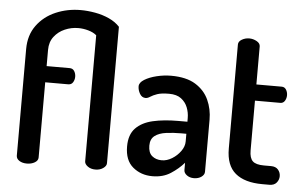

<svg xmlns="http://www.w3.org/2000/svg" viewBox="-52 -835 1444 921"><g transform="rotate(5 669.5 -374.0)"><path d="M107 0Q85 0 70.5 -9.5Q56 -19 56 -34V-547Q56 -614 90.5 -661Q125 -708 181 -732Q237 -756 301 -756Q334 -756 370.5 -749.5Q407 -743 438.5 -728.5Q470 -714 490 -692V-35Q490 -22 474.5 -11Q459 0 437 0Q415 0 400 -11Q385 -22 385 -35V-642Q370 -655 345.5 -662Q321 -669 297 -669Q263 -669 232 -655.5Q201 -642 181 -616Q161 -590 161 -552V-474H272Q287 -474 294.5 -462Q302 -450 302 -435Q302 -420 294.5 -408Q287 -396 272 -396H161V-34Q161 -19 145 -9.5Q129 0 107 0Z M712 8Q657 8 618 -24.5Q579 -57 579 -124Q579 -181 609 -212Q639 -243 691.5 -255Q744 -267 813 -267H857V-285Q857 -311 847.5 -335.5Q838 -360 816.5 -376.5Q795 -393 758 -393Q721 -393 701 -386Q681 -379 669 -371Q657 -363 647 -363Q629 -363 619 -380.5Q609 -398 609 -416Q609 -434 632.5 -448.5Q656 -463 691 -471.5Q726 -480 760 -480Q834 -480 878 -452.5Q922 -425 942 -381Q962 -337 962 -286V-35Q962 -21 947.5 -10.5Q933 0 911 0Q891 0 877 -10.5Q863 -21 863 -35V-70Q837 -40 800 -16Q763 8 712 8ZM750 -72Q775 -72 799.5 -87Q824 -102 840.5 -125Q857 -148 857 -172V-209H832Q794 -209 760 -204.5Q726 -200 705.5 -184.5Q685 -169 685 -137Q685 -103 703.5 -87.5Q722 -72 750 -72Z M1241 0Q1156 0 1111 -37.5Q1066 -75 1066 -156V-657Q1066 -672 1082.5 -681.5Q1099 -691 1118 -691Q1137 -691 1154 -681.5Q1171 -672 1171 -657V-474H1293Q1307 -474 1314.5 -462Q1322 -450 1322 -435Q1322 -420 1314.5 -408Q1307 -396 1293 -396H1171V-156Q1171 -120 1186.5 -105Q1202 -90 1241 -90H1275Q1298 -90 1309.5 -76.5Q1321 -63 1321 -45Q1321 -28 1309.5 -14Q1298 0 1275 0Z"/></g></svg>

Font: Dosis ExtraLight SemiBold
Style: Regular
Weight: 600
Version: Version 3.001; ttfautohint (v1.8.2)